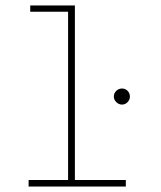

<svg xmlns="http://www.w3.org/2000/svg" viewBox="-20 -685 590 705"><path d="M85 0V-24H230V-642H91V-665H255V-24H442V0ZM428 -301Q416 -301 407 -310Q398 -319 398 -330Q398 -343 407 -351.5Q416 -360 428 -360Q440 -360 448.5 -351.5Q457 -343 457 -330Q457 -319 448.5 -310Q440 -301 428 -301Z"/></svg>

Font: Inconsolata SemiExpanded ExtraLight
Style: Regular
Weight: 200
Width: 6
Monospace: yes
Designer: Raph Levien, Cyreal, Brenton Simpson
Foundry: Raph Levien, Cyreal, Google
Version: Version 3.001; ttfautohint (v1.8.2.53-6de2)